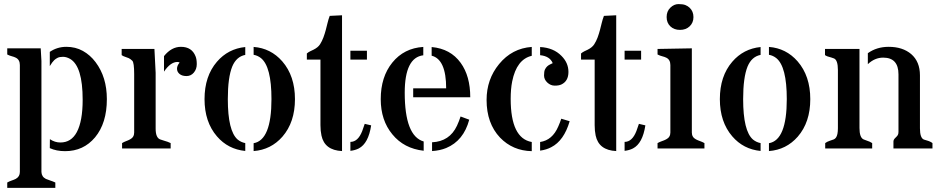

<svg xmlns="http://www.w3.org/2000/svg" viewBox="-20 -719 4562 930"><path d="M180.7 -423.8V113.8Q181.6 137.2 202.1 147.5Q211.9 151.9 223.6 155.5Q235.4 159.2 248 165V190.9H15.1V165Q25.4 159.2 36.4 155.5Q47.4 151.9 56.2 147.5Q76.2 136.7 76.2 113.8V-403.8Q76.2 -429.7 56.6 -439.5Q48.3 -443.8 37.4 -446.5Q26.4 -449.2 15.1 -455.1V-484.9H177.2ZM295.4 13.2Q253.4 13.2 221.2 -1.5L221.7 -44.9Q245.6 -28.8 272.2 -28.8Q298.8 -28.8 318.6 -41.3Q338.4 -53.7 352.1 -79.1Q380.4 -132.3 380.4 -235.8Q380.4 -397.9 319.8 -433.6Q301.8 -443.8 285.4 -443.8Q269 -443.8 259.5 -439.2Q250 -434.6 242.7 -427.7Q233.9 -419.4 221.2 -398.9V-467.8Q257.3 -492.2 301.5 -492.2Q345.7 -492.2 381.3 -472.4Q417 -452.6 442.9 -418Q497.6 -345.7 497.6 -238.8Q497.6 -122.6 440.4 -53.7Q384.3 13.2 295.4 13.2Z M733.9 -366.2V-96.2Q733.9 -52.2 755.4 -43.9Q762.2 -41 770 -39.1Q795.9 -31.7 806.6 -25.9V0H571.3V-25.9Q580.6 -31.7 590.8 -35.4Q601.1 -39.1 609.9 -43.9Q629.9 -54.2 629.9 -77.1V-359.9Q629.9 -416 620.8 -424.8Q611.8 -433.6 603.3 -437.5Q594.7 -441.4 585.4 -444.1Q576.2 -446.8 569.3 -452.1V-481.9H728ZM850.1 -416Q845.7 -418.9 838.9 -418.9Q805.7 -418.5 774.4 -372.1V-447.3Q810.5 -492.2 856.4 -492.2Q909.2 -492.2 927.2 -446.3Q933.1 -432.1 933.1 -408.2Q933.1 -384.3 918.9 -367.4Q904.8 -350.6 883.3 -350.6Q861.8 -350.6 849.6 -360.8Q837.4 -371.1 837.4 -386.2Q837.4 -401.4 850.1 -416Z M1168 12.2Q1084.5 3.9 1030.8 -58.6Q970.7 -128.4 970.7 -238.8Q970.7 -350.1 1030.8 -419.9Q1085 -482.9 1168 -491.2V-453.1Q1125 -444.8 1105 -397Q1083.5 -344.2 1083.5 -238.8Q1083.5 -84 1131.3 -43Q1147.5 -29.8 1168 -25.9ZM1208.5 -25.4Q1294.9 -40 1294.9 -238.8Q1294.9 -396.5 1244.1 -437.5Q1228 -450.2 1208.5 -453.6V-491.7Q1291.5 -485.4 1347.2 -421.9Q1408.7 -351.1 1408.7 -238.8Q1408.7 -127 1348.1 -57.1Q1292.5 6.3 1208.5 12.7Z M1677.2 -473.1H1757.3V-430.2H1677.2ZM1636.7 12.7Q1552.2 8.8 1537.1 -62.5Q1532.2 -85 1532.2 -112.8V-430.2H1466.3V-460Q1473.6 -466.3 1482.2 -470.5Q1490.7 -474.6 1499 -478.5Q1520.5 -489.3 1530.3 -504.6Q1540 -520 1546.6 -537.8Q1553.2 -555.7 1557.9 -573.5Q1562.5 -591.3 1566.7 -608.4Q1570.8 -625.5 1577.1 -642.1L1636.7 -645ZM1677.2 -31.7Q1713.9 -31.7 1734.4 -84Q1740.7 -100.1 1746.6 -119.1L1777.8 -111.8Q1764.6 -24.4 1717.8 0Q1700.7 8.8 1677.2 11.7Z M2141.1 -291Q2141.1 -431.6 2070.8 -449.2V-491.2Q2162.1 -482.9 2211.4 -414.6Q2257.8 -350.6 2257.8 -248H1981.4V-291ZM2072.8 -29.8Q2157.7 -33.7 2193.4 -109.9Q2203.6 -131.8 2210.9 -154.8L2252.9 -139.2Q2225.6 -37.1 2141.1 -2Q2111.3 10.3 2072.8 12.7ZM1940.4 -270Q1940.4 -60.1 2032.2 -33.7V11.2Q1936.5 0.5 1880.4 -68.4Q1824.2 -136.2 1824.2 -238.8Q1824.2 -346.7 1880.4 -416Q1937 -485.8 2030.3 -491.7V-451.2Q1940.4 -440.4 1940.4 -270Z M2657.2 -413.1Q2643.6 -446.8 2596.2 -451.7V-491.2Q2661.1 -487.8 2699.7 -448.2Q2733.4 -414.6 2733.4 -370.6Q2733.4 -325.7 2698.7 -309.6Q2687 -304.2 2667 -304.2Q2647 -304.2 2631.1 -319.1Q2615.2 -334 2615.2 -353.5Q2615.2 -373 2619.6 -382.3Q2624 -391.6 2630.4 -397.5Q2636.7 -403.3 2644 -406.7Q2651.4 -410.2 2657.2 -413.1ZM2596.2 -31.2Q2655.8 -40 2684.1 -106.4Q2692.4 -125 2698.7 -144L2739.3 -131.8Q2711.9 -37.6 2649.9 -5.9Q2627 6.3 2596.2 10.7ZM2453.6 -240.2Q2453.6 -48.8 2555.7 -31.2V13.2Q2463.4 11.2 2401.9 -52.7Q2336.9 -121.6 2336.9 -234.9Q2336.9 -335 2397.5 -408.7Q2460 -484.9 2555.7 -491.7V-448.7Q2482.4 -431.6 2460.9 -324.7Q2453.6 -288.1 2453.6 -240.2Z M3005.4 -473.1H3085.4V-430.2H3005.4ZM2964.8 12.7Q2880.4 8.8 2865.2 -62.5Q2860.4 -85 2860.4 -112.8V-430.2H2794.4V-460Q2801.8 -466.3 2810.3 -470.5Q2818.8 -474.6 2827.1 -478.5Q2848.6 -489.3 2858.4 -504.6Q2868.2 -520 2874.8 -537.8Q2881.3 -555.7 2886 -573.5Q2890.6 -591.3 2894.8 -608.4Q2898.9 -625.5 2905.3 -642.1L2964.8 -645ZM3005.4 -31.7Q3042 -31.7 3062.5 -84Q3068.8 -100.1 3074.7 -119.1L3106 -111.8Q3092.8 -24.4 3045.9 0Q3028.8 8.8 3005.4 11.7Z M3331.1 -484.9V-77.1Q3331.1 -54.2 3351.1 -43.9Q3360.4 -39.1 3371.1 -35.4Q3381.8 -31.7 3392.1 -25.9V0H3165V-25.9Q3175.3 -31.7 3186.3 -35.4Q3197.3 -39.1 3206.5 -43.9Q3227.1 -54.2 3227.1 -77.1V-403.8Q3227.1 -429.7 3207.5 -439.5Q3198.7 -443.8 3187.5 -446.5Q3176.3 -449.2 3165 -455.1V-481.9ZM3320.3 -681.6Q3338.9 -664.1 3338.9 -636.2Q3338.9 -608.9 3320.3 -591.3Q3302.2 -574.2 3273.7 -574.2Q3245.1 -574.2 3227.1 -591.3Q3209 -608.4 3209 -636.5Q3209 -664.6 3227.1 -681.9Q3245.1 -699.2 3266.4 -699.2Q3287.6 -699.2 3299.6 -694.6Q3311.5 -689.9 3320.3 -681.6Z M3664.1 12.2Q3580.6 3.9 3526.9 -58.6Q3466.8 -128.4 3466.8 -238.8Q3466.8 -350.1 3526.9 -419.9Q3581.1 -482.9 3664.1 -491.2V-453.1Q3621.1 -444.8 3601.1 -397Q3579.6 -344.2 3579.6 -238.8Q3579.6 -84 3627.4 -43Q3643.6 -29.8 3664.1 -25.9ZM3704.6 -25.4Q3791 -40 3791 -238.8Q3791 -396.5 3740.2 -437.5Q3724.1 -450.2 3704.6 -453.6V-491.7Q3787.6 -485.4 3843.3 -421.9Q3904.8 -351.1 3904.8 -238.8Q3904.8 -127 3844.2 -57.1Q3788.6 6.3 3704.6 12.7Z M4257.8 -439.9Q4217.3 -439.9 4183.6 -408.2V-461.4Q4226.6 -492.2 4284.7 -492.2Q4352.1 -492.2 4393.6 -457Q4436 -420.4 4436 -354V-97.2Q4436 -50.8 4455.1 -43Q4460.9 -40.5 4467.8 -39.1Q4486.3 -34.2 4496.6 -25.9V0H4307.6V-33.2Q4307.6 -42.5 4315.9 -50.3Q4324.2 -58.1 4328.1 -63.7Q4332 -69.3 4332 -80.1V-358.9Q4332 -439.9 4257.8 -439.9ZM4143.1 -99.1Q4143.1 -53.2 4162.6 -43.9Q4168.5 -41.5 4175.3 -39.1Q4195.3 -32.7 4204.6 -25.9V0H3977.1V-25.9Q3985.8 -32.7 3999.3 -37.1Q4012.7 -41.5 4018.8 -43.9Q4024.9 -46.4 4029.3 -52.7Q4038.6 -65.4 4038.6 -98.1V-379.9Q4038.6 -428.2 4019.5 -436Q4013.7 -438.5 4006.8 -440.4Q3985.4 -445.3 3976.1 -452.1V-481.9H4143.1Z"/></svg>

Font: Stardos Stencil
Style: Regular
Weight: 400
Version: Version 1.000